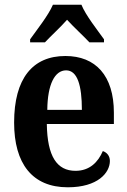

<svg xmlns="http://www.w3.org/2000/svg" viewBox="-20 -786 541 816"><path d="M108 -619V-606H171C195 -632 238 -671 265 -702C291 -673 339 -629 360 -606H422V-619C395 -657 344 -721 326 -766H205C186 -721 135 -657 108 -619ZM268 10C396 10 447 -52 447 -102C447 -124 434 -138 417 -144C397 -97 361 -60 301 -60C222 -60 181 -121 179 -259H464V-307C464 -465 386 -548 258 -548C119 -548 40 -453 40 -265C40 -91 117 10 268 10ZM328 -319H181C182 -428 213 -487 261 -487C309 -487 328 -423 328 -319Z"/></svg>

Font: Noto Serif Georgian Condensed Bold
Style: Regular
Weight: 700
Width: 3
Designer: Monotype Design Team, Akaki Razmadze
Foundry: Google LLC
Version: Version 2.003